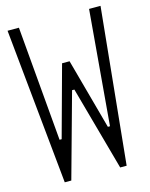

<svg xmlns="http://www.w3.org/2000/svg" viewBox="-118 -866 736 941"><g transform="rotate(-15 250.0 -395.0)"><path d="M373 0 254.9 -426.8H243.2L125 0H91.8L13.2 -790H70.8L121.1 -208H131.8L230 -566.9H268.1L366.2 -208H377L426.8 -790H484.9L405.8 0Z"/></g></svg>

Font: Steps Mono
Style: Regular
Weight: 400
Width: 3
Version: Version 1.000;PS 001.000;hotconv 1.0.70;makeotf.lib2.5.58329